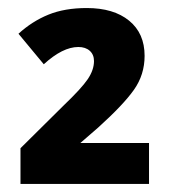

<svg xmlns="http://www.w3.org/2000/svg" viewBox="-20 -874 426 478"><path d="M31 -416V-505L138 -611Q183 -654 198.5 -677Q214 -700 214 -722Q214 -738 203.5 -747.5Q193 -757 175 -757Q136 -757 89 -714L26 -790Q60 -821 100.5 -837.5Q141 -854 196 -854Q263 -854 301.5 -822.5Q340 -791 340 -735Q340 -688 313.5 -650.5Q287 -613 225 -557L180 -518H351V-416Z"/></svg>

Font: Noto Sans UI ExtraBold
Style: Regular
Weight: 800
Designer: Monotype Design Team
Foundry: Monotype Imaging Inc.
Version: Version 1.001